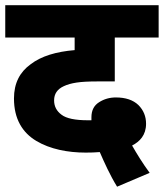

<svg xmlns="http://www.w3.org/2000/svg" viewBox="-20 -642 624 731"><path d="M549.8 16.1C522.9 -20.5 500.5 -57.1 482.9 -87.9C512.2 -103 536.1 -127.4 536.1 -170.9C536.1 -198.7 526.4 -222.7 506.8 -242.2C486.8 -261.2 458.5 -271 420.9 -271C397.9 -271 376.5 -265.1 357.4 -252.9C337.9 -240.7 328.1 -221.7 328.1 -195.8V-195.3V-194.8V-194.3V-192.9V-192.4V-190.9V-190.4V-186V-185.5V-184.1H327.6H327.1H326.2H325.7H324.2H322.3H314.9C266.6 -184.1 232.9 -190.9 214.4 -205.1C195.3 -219.2 186 -237.3 186 -259.8C186 -284.7 198.2 -302.7 223.1 -314C236.3 -320.3 252.4 -324.7 271.5 -327.6C290.5 -330.6 317.4 -332 352.1 -332H417V-499H584V-622.1H0V-499H264.2V-451.2C194.3 -445.3 137.2 -428.7 96.2 -397C55.7 -367.7 33.2 -325.7 33.2 -267.1C33.2 -188.5 65.9 -136.7 118.2 -105.5C170.4 -74.2 237.8 -61 306.2 -61C324.2 -61 341.8 -61.5 359.9 -63C376 -25.9 398.9 25.4 425.8 68.8Z"/></svg>

Font: Noto Reveo Sans
Style: Regular
Weight: 800
Designer: Monotype Design Team
Foundry: Monotype Imaging Inc.
Version: Version 2.007